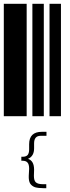

<svg xmlns="http://www.w3.org/2000/svg" viewBox="-20 -610 370 1008"><path d="M0 0V-590H120V0ZM150 0V-590H210V0ZM240 0V-590H300V0ZM210 378Q182 378 164 373Q147 367 138 353Q130 339 131 313L133 276Q133 252 124 243Q116 234 99 234H92V213H99Q116 213 125 204Q133 194 133 174V147Q133 82 200 82H224V103H193Q159 103 159 143V169Q159 210 127 224Q159 234 159 281L158 313Q158 338 168 347Q179 357 204 357H223V378Z"/></svg>

Font: Libre Barcode 128 Text
Style: Regular
Weight: 400
Version: Version 1.005; ttfautohint (v1.8.3)